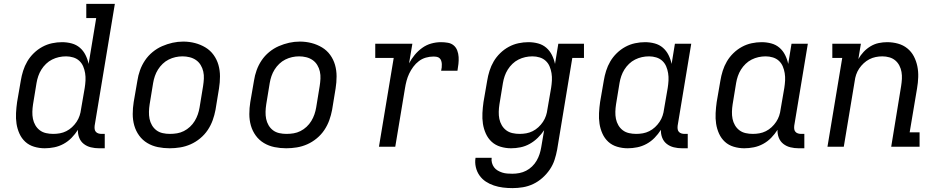

<svg xmlns="http://www.w3.org/2000/svg" viewBox="-20 -755 4840 988"><path d="M210 8Q210 8 210 8Q210 8 210 8Q182 8 155.5 0Q129 -8 110 -25.5Q91 -43 80 -67.5Q69 -92 65 -118.5Q61 -145 62.5 -173.5Q64 -202 68 -230L87 -340Q91 -365 99 -390.5Q107 -416 120.5 -439Q134 -462 154 -481.5Q174 -501 198 -514Q222 -527 248 -532.5Q274 -538 299 -538Q325 -538 349 -531.5Q373 -525 391 -509.5Q409 -494 420 -472Q431 -450 436 -426L475 -662H424V-735H571L467 -108Q466 -99 467 -91Q468 -83 473 -77Q478 -71 486 -68.5Q494 -66 502 -66H519V8H490Q468 8 447.5 3Q427 -2 411 -14.5Q395 -27 387.5 -46.5Q380 -66 381 -87Q367 -65 348.5 -46Q330 -27 307 -14.5Q284 -2 259 3Q234 8 210 8ZM254 -66Q271 -66 288 -69Q305 -72 321 -80Q337 -88 350.5 -100.5Q364 -113 374 -128Q384 -143 389.5 -159.5Q395 -176 397 -193L416 -303Q419 -322 420 -341Q421 -360 418 -378.5Q415 -397 408 -413.5Q401 -430 388 -442Q375 -454 357 -459.5Q339 -465 320 -465Q301 -465 283 -461Q265 -457 248 -448.5Q231 -440 217 -426.5Q203 -413 193 -397Q183 -381 177 -363.5Q171 -346 168 -328L150 -218Q147 -199 146.5 -180Q146 -161 149.5 -143.5Q153 -126 162 -110.5Q171 -95 185 -84.5Q199 -74 217 -70Q235 -66 254 -66Z M853 8Q822 8 792.5 2Q763 -4 738 -19Q713 -34 696 -57.5Q679 -81 671 -109Q663 -137 663 -168Q663 -199 668 -230L687 -340Q691 -367 700.5 -393.5Q710 -420 726 -444Q742 -468 765 -487Q788 -506 814.5 -517.5Q841 -529 868 -535Q895 -541 923 -541Q954 -541 983 -533.5Q1012 -526 1037 -511Q1062 -496 1079 -472.5Q1096 -449 1104 -421Q1112 -393 1112 -362Q1112 -331 1107 -300L1089 -190Q1084 -163 1074.5 -136.5Q1065 -110 1049 -86Q1033 -62 1010 -43Q987 -24 961 -12.5Q935 -1 907.5 3.5Q880 8 853 8ZM854 -66Q873 -66 891 -69Q909 -72 926 -80.5Q943 -89 957.5 -102.5Q972 -116 982 -132.5Q992 -149 998 -166.5Q1004 -184 1007 -202L1025 -312Q1028 -331 1029 -350Q1030 -369 1026 -387Q1022 -405 1012.5 -420.5Q1003 -436 988.5 -446Q974 -456 956 -460.5Q938 -465 919 -465Q901 -465 883 -461Q865 -457 848 -448.5Q831 -440 817 -426.5Q803 -413 793 -397Q783 -381 777 -363.5Q771 -346 768 -328L750 -218Q747 -199 746.5 -180Q746 -161 749.5 -143.5Q753 -126 762 -110.5Q771 -95 785 -84.5Q799 -74 817 -70Q835 -66 854 -66Z M1453 8Q1422 8 1392.5 2Q1363 -4 1338 -19Q1313 -34 1296 -57.5Q1279 -81 1271 -109Q1263 -137 1263 -168Q1263 -199 1268 -230L1287 -340Q1291 -367 1300.5 -393.5Q1310 -420 1326 -444Q1342 -468 1365 -487Q1388 -506 1414.5 -517.5Q1441 -529 1468 -535Q1495 -541 1523 -541Q1554 -541 1583 -533.5Q1612 -526 1637 -511Q1662 -496 1679 -472.5Q1696 -449 1704 -421Q1712 -393 1712 -362Q1712 -331 1707 -300L1689 -190Q1684 -163 1674.5 -136.5Q1665 -110 1649 -86Q1633 -62 1610 -43Q1587 -24 1561 -12.5Q1535 -1 1507.5 3.5Q1480 8 1453 8ZM1454 -66Q1473 -66 1491 -69Q1509 -72 1526 -80.5Q1543 -89 1557.5 -102.5Q1572 -116 1582 -132.5Q1592 -149 1598 -166.5Q1604 -184 1607 -202L1625 -312Q1628 -331 1629 -350Q1630 -369 1626 -387Q1622 -405 1612.5 -420.5Q1603 -436 1588.5 -446Q1574 -456 1556 -460.5Q1538 -465 1519 -465Q1501 -465 1483 -461Q1465 -457 1448 -448.5Q1431 -440 1417 -426.5Q1403 -413 1393 -397Q1383 -381 1377 -363.5Q1371 -346 1368 -328L1350 -218Q1347 -199 1346.5 -180Q1346 -161 1349.5 -143.5Q1353 -126 1362 -110.5Q1371 -95 1385 -84.5Q1399 -74 1417 -70Q1435 -66 1454 -66Z M1930 0 2006 -457H1911V-530H2102L2085 -429Q2097 -452 2114 -472.5Q2131 -493 2152.5 -508.5Q2174 -524 2199 -531Q2224 -538 2249 -538Q2267 -538 2284.5 -535Q2302 -532 2314.5 -521.5Q2327 -511 2333 -495Q2339 -479 2340 -461.5Q2341 -444 2339 -426Q2337 -408 2334 -391H2250Q2252 -399 2253 -408Q2254 -417 2253.5 -425.5Q2253 -434 2250.5 -442Q2248 -450 2242 -455.5Q2236 -461 2227.5 -462.5Q2219 -464 2210 -464Q2191 -464 2171.5 -458.5Q2152 -453 2135.5 -440.5Q2119 -428 2106.5 -411Q2094 -394 2085.5 -376Q2077 -358 2072 -339Q2067 -320 2064 -301L2014 0Z M2617 213Q2592 213 2568 210Q2544 207 2521.5 199.5Q2499 192 2480 179.5Q2461 167 2447.5 148Q2434 129 2428.5 105Q2423 81 2427 57H2510Q2508 70 2511.5 83Q2515 96 2522.5 106Q2530 116 2541 122.5Q2552 129 2564.5 133Q2577 137 2590.5 138Q2604 139 2617 139Q2635 139 2653 135.5Q2671 132 2687.5 123.5Q2704 115 2718 101.5Q2732 88 2741.5 71.5Q2751 55 2756.5 38Q2762 21 2765 3L2780 -85Q2766 -64 2747 -45.5Q2728 -27 2705.5 -14.5Q2683 -2 2658.5 3Q2634 8 2610 8Q2610 8 2610 8Q2610 8 2610 8Q2582 8 2555.5 0Q2529 -8 2510 -25.5Q2491 -43 2480 -67.5Q2469 -92 2465 -118.5Q2461 -145 2462.5 -173.5Q2464 -202 2468 -230L2487 -340Q2491 -365 2499 -390.5Q2507 -416 2520.5 -439Q2534 -462 2554 -481.5Q2574 -501 2598 -514Q2622 -527 2648 -532.5Q2674 -538 2699 -538Q2725 -538 2749 -531.5Q2773 -525 2791 -509.5Q2809 -494 2820 -472Q2831 -450 2836 -426L2853 -530H2985V-457H2925L2847 15Q2842 42 2833.5 68Q2825 94 2809 117.5Q2793 141 2771 160.5Q2749 180 2723.5 192Q2698 204 2671 208.5Q2644 213 2617 213ZM2654 -66Q2671 -66 2688 -69Q2705 -72 2721 -80Q2737 -88 2750.5 -100.5Q2764 -113 2774 -128Q2784 -143 2789.5 -159.5Q2795 -176 2797 -193L2816 -303Q2819 -322 2820 -341Q2821 -360 2818 -378.5Q2815 -397 2808 -413.5Q2801 -430 2788 -442Q2775 -454 2757 -459.5Q2739 -465 2720 -465Q2701 -465 2683 -461Q2665 -457 2648 -448.5Q2631 -440 2617 -426.5Q2603 -413 2593 -397Q2583 -381 2577 -363.5Q2571 -346 2568 -328L2550 -218Q2547 -199 2546.5 -180Q2546 -161 2549.5 -143.5Q2553 -126 2562 -110.5Q2571 -95 2585 -84.5Q2599 -74 2617 -70Q2635 -66 2654 -66Z M3210 8Q3210 8 3210 8Q3210 8 3210 8Q3182 8 3155.5 0Q3129 -8 3110 -25.5Q3091 -43 3080 -67.5Q3069 -92 3065 -118.5Q3061 -145 3062.5 -173.5Q3064 -202 3068 -230L3087 -340Q3091 -365 3099 -390.5Q3107 -416 3120.5 -439Q3134 -462 3154 -481.5Q3174 -501 3198 -514Q3222 -527 3248 -532.5Q3274 -538 3299 -538Q3325 -538 3349 -531.5Q3373 -525 3391 -509.5Q3409 -494 3420 -472Q3431 -450 3436 -426L3453 -530H3537L3467 -108Q3466 -99 3467 -91Q3468 -83 3473 -77Q3478 -71 3486 -68.5Q3494 -66 3502 -66H3519V8H3490Q3468 8 3447.5 3Q3427 -2 3411 -14.5Q3395 -27 3387.5 -46.5Q3380 -66 3381 -87Q3367 -65 3348.5 -46Q3330 -27 3307 -14.5Q3284 -2 3259 3Q3234 8 3210 8ZM3254 -66Q3271 -66 3288 -69Q3305 -72 3321 -80Q3337 -88 3350.5 -100.5Q3364 -113 3374 -128Q3384 -143 3389.5 -159.5Q3395 -176 3397 -193L3416 -303Q3419 -322 3420 -341Q3421 -360 3418 -378.5Q3415 -397 3408 -413.5Q3401 -430 3388 -442Q3375 -454 3357 -459.5Q3339 -465 3320 -465Q3301 -465 3283 -461Q3265 -457 3248 -448.5Q3231 -440 3217 -426.5Q3203 -413 3193 -397Q3183 -381 3177 -363.5Q3171 -346 3168 -328L3150 -218Q3147 -199 3146.5 -180Q3146 -161 3149.5 -143.5Q3153 -126 3162 -110.5Q3171 -95 3185 -84.5Q3199 -74 3217 -70Q3235 -66 3254 -66Z M3810 8Q3810 8 3810 8Q3810 8 3810 8Q3782 8 3755.5 0Q3729 -8 3710 -25.5Q3691 -43 3680 -67.5Q3669 -92 3665 -118.5Q3661 -145 3662.5 -173.5Q3664 -202 3668 -230L3687 -340Q3691 -365 3699 -390.5Q3707 -416 3720.5 -439Q3734 -462 3754 -481.5Q3774 -501 3798 -514Q3822 -527 3848 -532.5Q3874 -538 3899 -538Q3925 -538 3949 -531.5Q3973 -525 3991 -509.5Q4009 -494 4020 -472Q4031 -450 4036 -426L4053 -530H4137L4067 -108Q4066 -99 4067 -91Q4068 -83 4073 -77Q4078 -71 4086 -68.5Q4094 -66 4102 -66H4119V8H4090Q4068 8 4047.5 3Q4027 -2 4011 -14.5Q3995 -27 3987.5 -46.5Q3980 -66 3981 -87Q3967 -65 3948.5 -46Q3930 -27 3907 -14.5Q3884 -2 3859 3Q3834 8 3810 8ZM3854 -66Q3871 -66 3888 -69Q3905 -72 3921 -80Q3937 -88 3950.5 -100.5Q3964 -113 3974 -128Q3984 -143 3989.5 -159.5Q3995 -176 3997 -193L4016 -303Q4019 -322 4020 -341Q4021 -360 4018 -378.5Q4015 -397 4008 -413.5Q4001 -430 3988 -442Q3975 -454 3957 -459.5Q3939 -465 3920 -465Q3901 -465 3883 -461Q3865 -457 3848 -448.5Q3831 -440 3817 -426.5Q3803 -413 3793 -397Q3783 -381 3777 -363.5Q3771 -346 3768 -328L3750 -218Q3747 -199 3746.5 -180Q3746 -161 3749.5 -143.5Q3753 -126 3762 -110.5Q3771 -95 3785 -84.5Q3799 -74 3817 -70Q3835 -66 3854 -66Z M4238 0 4314 -457H4263V-530H4410L4397 -451Q4408 -471 4424 -488Q4440 -505 4460 -517Q4480 -529 4502 -533.5Q4524 -538 4545 -538Q4574 -538 4601 -530.5Q4628 -523 4649 -506Q4670 -489 4682.5 -465Q4695 -441 4700.5 -414Q4706 -387 4705 -358Q4704 -329 4699 -300L4661 -74H4712V0H4566L4617 -312Q4620 -331 4621 -349Q4622 -367 4619 -384.5Q4616 -402 4608 -417.5Q4600 -433 4587 -444Q4574 -455 4556.5 -460Q4539 -465 4520 -465Q4503 -465 4486 -461.5Q4469 -458 4453.5 -450Q4438 -442 4424.5 -429.5Q4411 -417 4401 -402Q4391 -387 4385.5 -370.5Q4380 -354 4378 -337L4322 0Z"/></svg>

Font: Iosevka Slab Extended
Style: Italic
Weight: 400
Width: 7
Italic angle: -9°
Monospace: yes
Designer: Belleve Invis
Foundry: Belleve Invis
Version: Version 11.1.0; ttfautohint (v1.8.3)